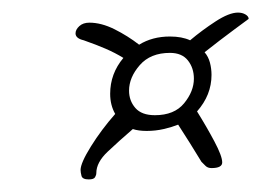

<svg xmlns="http://www.w3.org/2000/svg" viewBox="-20 -756 415 305"><path d="M121 -471Q111 -471 109.5 -476.5Q108 -482 108 -486Q108 -497 124.5 -523.5Q141 -550 163 -575Q155 -589 155 -607Q155 -639 176 -664Q163 -672 148 -678.5Q133 -685 113 -692Q100 -695 100 -703Q100 -709 106 -714.5Q112 -720 122 -720Q141 -720 162 -709.5Q183 -699 201 -685Q222 -698 250 -698Q269 -698 282 -692Q301 -708 322.5 -722Q344 -736 358 -736Q365 -736 370 -733Q375 -730 375 -726Q375 -726 352 -709Q329 -692 305 -673Q311 -666 313.5 -656.5Q316 -647 316 -637Q316 -605 293 -579Q308 -555 320.5 -531.5Q333 -508 333 -498Q333 -489 316 -489Q310 -489 306.5 -492.5Q303 -496 300 -499Q291 -514 281.5 -529Q272 -544 263 -558Q253 -554 240 -551Q227 -548 213 -548Q200 -548 191 -551Q169 -532 151 -515Q133 -498 133 -481Q133 -478 131 -474.5Q129 -471 121 -471ZM226 -573Q257 -573 272.5 -592Q288 -611 288 -631Q288 -648 278.5 -660Q269 -672 250 -672Q219 -672 202 -652.5Q185 -633 185 -612Q185 -596 195 -584.5Q205 -573 226 -573Z"/></svg>

Font: Oooh Baby
Style: Regular
Weight: 400
Designer: Robert E. Leuschke
Foundry: Robert E. Leuschke
Version: Version 1.011; ttfautohint (v1.8.3)